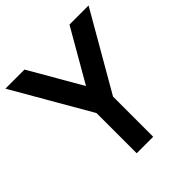

<svg xmlns="http://www.w3.org/2000/svg" viewBox="-193 -859 998 998"><g transform="rotate(-45 306.0 -360.0)"><path d="M245.2 0V-295.2L0 -720H140.5L305.8 -433.2L471 -720H611.5L366.4 -295.2V0Z"/></g></svg>

Font: Vela Sans GX ExtLt
Style: Regular
Weight: 200
Designer: Principal design: Mikhail Sharanda - project Manrope.
Design modification: Ravid Balaliev
Foundry: Mikhail Sharanda
Version: Version 1.001